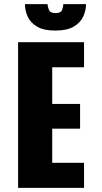

<svg xmlns="http://www.w3.org/2000/svg" viewBox="-20 -903 490 923"><path d="M67 0V-700H384V-579.5H231V-403.5H365V-284.5H231V-120.5H384V0ZM246 -756Q190.5 -756 158.5 -774.8Q126.5 -793.5 113.2 -822.8Q100 -852 100 -883H208.5Q208.5 -872.5 215 -856.2Q221.5 -840 247 -840Q273 -840 278.8 -856.2Q284.5 -872.5 284.5 -883H393.5Q393.5 -852 379.8 -822.8Q366 -793.5 333.8 -774.8Q301.5 -756 246 -756Z"/></svg>

Font: Trispace Condensed
Style: Bold
Weight: 700
Width: 3
Designer: Tyler Finck
Foundry: Etcetera Type Company
Version: Version 1.210; ttfautohint (v1.8.3)